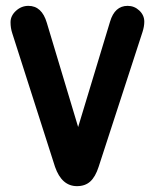

<svg xmlns="http://www.w3.org/2000/svg" viewBox="-20 -626 528 656"><path d="M247 -192 140 -548Q123 -606 77 -606Q53 -606 34.5 -589Q16 -572 16 -550Q16 -530 22 -512L168 -56Q191 10 243 10Q271 10 288.5 -6Q306 -22 317 -56L467 -517Q473 -536 473 -552Q473 -574 456 -590Q439 -606 416 -606Q372 -606 356 -552Z"/></svg>

Font: Beiruti
Style: Bold
Weight: 700
Designer: Arlette Boutros
Foundry: Boutros
Version: Version 1.41